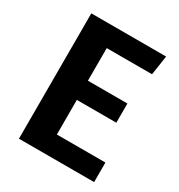

<svg xmlns="http://www.w3.org/2000/svg" viewBox="-165 -805 858 918"><g transform="rotate(30 264.0 -346.0)"><path d="M470 -585H220V-405H438V-299H220V-108H488V0H73V-692H486Z"/></g></svg>

Font: FiraSans
Style: Regular
Weight: 600
Designer: Carrois Corporate & Edenspiekermann AG
Foundry: Carrois Corporate GbR & Edenspiekermann AG
Version: Version 3.106;PS 003.106;hotconv 1.0.70;makeotf.lib2.5.58329